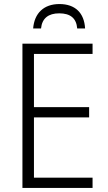

<svg xmlns="http://www.w3.org/2000/svg" viewBox="-20 -930 534 950"><path d="M274 -910C197 -910 150 -865 144 -789H183C188 -840 220 -864 273 -864C328 -864 358 -840 362 -789H401C397 -866 352 -910 274 -910ZM438 0V-51H148V-349H421V-400H148V-663H438V-714H91V0Z"/></svg>

Font: Noto Sans SemiCondensed Light
Style: Regular
Weight: 300
Width: 4
Designer: Monotype Design Team
Foundry: Monotype Imaging Inc.
Version: Version 2.013